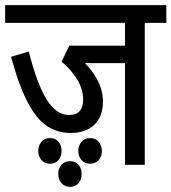

<svg xmlns="http://www.w3.org/2000/svg" viewBox="-20 -642 668 748"><path d="M544 -553V0H467V-396H357Q343 -396 331.5 -396Q320 -396 310 -397Q340 -368 360.5 -328.5Q381 -289 381 -246Q381 -189 348 -156.5Q315 -124 255 -124Q205 -124 164 -150.5Q123 -177 88.5 -242Q54 -307 23 -421L92 -441Q125 -313 162 -253.5Q199 -194 249 -194Q278 -194 291 -210Q304 -226 304 -254Q304 -293 281.5 -331Q259 -369 220 -402L250 -464H467V-553H0V-622H628V-553ZM285 -54Q285 -75 297.5 -89.5Q310 -104 331 -104Q352 -104 364.5 -89.5Q377 -75 377 -54Q377 -33 364.5 -18.5Q352 -4 331 -4Q310 -4 297.5 -18.5Q285 -33 285 -54ZM129 -54Q129 -75 141.5 -89.5Q154 -104 175 -104Q196 -104 208 -89.5Q220 -75 220 -54Q220 -33 208 -18.5Q196 -4 175 -4Q154 -4 141.5 -18.5Q129 -33 129 -54ZM207 36Q207 14 219.5 0Q232 -14 253 -14Q274 -14 286 0Q298 14 298 36Q298 57 286 71.5Q274 86 253 86Q232 86 219.5 71.5Q207 57 207 36Z"/></svg>

Font: Noto Sans Devanagari Condensed
Style: Regular
Weight: 400
Width: 3
Designer: Jelle Bosma - Monotype Design Team
Foundry: Monotype Imaging Inc.
Version: Version 2.004; ttfautohint (v1.8.4.7-5d5b)